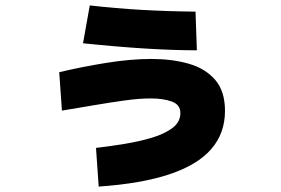

<svg xmlns="http://www.w3.org/2000/svg" viewBox="-20 -641 1040 710"><path d="M345 49 335 -94Q386 -100 441 -109Q496 -118 542.5 -132Q589 -146 618 -168Q647 -190 647 -223Q647 -254 615.5 -265.5Q584 -277 537 -277Q495 -277 441 -269.5Q387 -262 328 -252Q269 -242 209 -232L199 -374Q283 -394 373 -408.5Q463 -423 540 -423Q616 -423 677.5 -405.5Q739 -388 775.5 -346Q812 -304 812 -231Q812 -148 761 -89.5Q710 -31 606.5 3.5Q503 38 345 49ZM708 -455Q621 -455 516.5 -461.5Q412 -468 287 -481L312 -621Q407 -610 504 -604.5Q601 -599 703 -598Z"/></svg>

Font: Murecho Thin Black
Style: Regular
Weight: 900
Version: Version 1.010